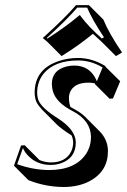

<svg xmlns="http://www.w3.org/2000/svg" viewBox="-20 -666 498 752"><path d="M62.5 -96.2 76.7 -97.2 133.3 -40.5Q133.3 -40.5 133.3 -39.6Q156.2 -30.3 178.7 -29.8Q236.8 -29.8 258.3 -71.8Q266.6 -88.9 266.6 -108.4Q266.1 -122.6 260.3 -135.7Q258.8 -136.7 257.8 -137.2Q219.7 -161.6 201.7 -179.2L145.5 -235.8Q130.9 -251 123.5 -265.1Q115.7 -281.7 115.7 -303.2Q115.7 -395 210 -426.8Q245.6 -439 286.1 -439Q341.8 -438.5 392.6 -407.2L394 -403.8L450.7 -347.7L422.4 -280.3L409.2 -279.3L352.5 -335.9Q352.1 -337.4 351.6 -339.4Q339.4 -342.3 327.1 -342.3Q267.6 -342.3 252.9 -301.3Q249.5 -291 250 -280.3Q250.5 -261.7 255.9 -247.1Q263.2 -243.2 270.5 -238.8Q296.4 -225.1 313 -209L369.6 -152.3Q402.8 -118.7 402.8 -73.7Q402.8 4.4 332 43Q288.1 66.4 228.5 66.4Q157.7 65.9 91.3 39.6L34.7 -17.1ZM328.1 -646 384.8 -589.4Q406.7 -535.6 458 -460.4L434.1 -446.3L377.4 -502.9Q355 -522.9 343.8 -533.7Q291 -489.7 221.2 -446.3L164.6 -502.9L147.5 -517.1Q236.8 -597.7 277.8 -646ZM321.3 -636.2H282.7Q241.7 -588.4 163.1 -517.1L165.5 -515.1Q232.9 -557.6 284.2 -600.6L292.5 -607.4L298.8 -599.1Q326.2 -562.5 378.9 -515.1L387.2 -520Q342.3 -586.9 321.3 -636.2ZM69.8 -86.4 47.4 -22.9Q109.4 -0.5 171.9 0Q276.4 0 318.4 -65.4Q336.4 -94.7 336.4 -129.9Q335 -193.8 266.1 -230Q198.2 -264.6 186.5 -311Q183.6 -323.7 183.1 -336.9Q183.1 -390.6 239.7 -405.3Q254.9 -409.2 270.5 -409.2Q329.6 -409.2 355.5 -356.4Q357.9 -351.6 359.4 -347.7L381.8 -401.9Q335.9 -429.2 286.1 -429.2Q193.4 -429.2 150.4 -377Q126 -346.2 125.5 -303.2Q126 -282.7 132.3 -269.5Q147.9 -239.3 206.5 -202.6Q275.9 -158.2 276.9 -108.4Q276.9 -45.9 216.8 -25.9Q198.2 -20 178.7 -20Q122.1 -20 86.9 -59.6Q75.7 -72.3 69.8 -86.4Z"/></svg>

Font: Linux Biolinum Shadow O
Style: Italic
Weight: 400
Italic angle: -12°
Designer: Philipp H. Poll
Foundry: Philipp H. Poll
Version: Version 0.6.2